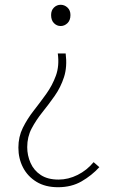

<svg xmlns="http://www.w3.org/2000/svg" viewBox="-20 -560 475 804"><path d="M223 224Q170 224 133 201.5Q96 179 76.5 141.5Q57 104 57 58Q57 13 75.5 -24.5Q94 -62 121 -96.5Q148 -131 173.5 -166.5Q199 -202 214 -243Q229 -284 222 -336H255Q262 -280 248 -237Q234 -194 209 -158.5Q184 -123 157.5 -90Q131 -57 112.5 -22Q94 13 94 56Q94 91 108 122.5Q122 154 151 173Q180 192 225 192Q266 192 305 172.5Q344 153 372 119L396 140Q364 175 321.5 199.5Q279 224 223 224ZM234 -451Q218 -451 206 -463Q194 -475 194 -497Q194 -517 206 -528.5Q218 -540 234 -540Q250 -540 262.5 -528.5Q275 -517 275 -497Q275 -475 262.5 -463Q250 -451 234 -451Z"/></svg>

Font: Noto Sans TC Thin Thin
Style: Regular
Weight: 250
Version: Version 2.004-H2;hotconv 1.0.118;makeotfexe 2.5.65603